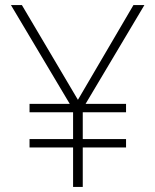

<svg xmlns="http://www.w3.org/2000/svg" viewBox="-20 -734 610 754"><path d="M286 -342 504 -714H547L316 -326H475V-293H305V-188H475V-155H305V0H267V-155H96V-188H267V-293H96V-326H254L23 -714H66Z"/></svg>

Font: Noto Sans Bengali UI ExtraLight
Style: Regular
Weight: 200
Designer: Jelle Bosma - Monotype Design Team
Foundry: Monotype Imaging Inc.
Version: Version 2.003; ttfautohint (v1.8.4.7-5d5b)